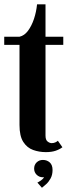

<svg xmlns="http://www.w3.org/2000/svg" viewBox="-20 -693 322 886"><path d="M191.5 9Q160.5 9 132.8 -1Q105 -11 87.5 -38Q70 -65 70 -116V-486H-0.5V-523.5H70Q92.5 -528.5 109.2 -551Q126 -573.5 136.8 -605.8Q147.5 -638 151 -673H190V-523.5H272V-486H190V-67.5Q190 -47 199.8 -39.8Q209.5 -32.5 218.5 -32.5Q228 -32.5 235.5 -36Q243 -39.5 247 -43.5L268 -13.5Q255 -3.5 236.2 2.8Q217.5 9 191.5 9ZM173.5 173.5 152.5 149.5Q157.5 147.5 168.8 139.8Q180 132 183 124.5Q182 125 177.5 125Q161 125 149.2 113.5Q137.5 102 137.5 85Q137.5 67.5 149.2 56.2Q161 45 178 45Q196.5 45 209.5 56.5Q222.5 68 222.5 91.5Q222.5 113.5 213.8 129.8Q205 146 193.5 156.5Q182 167 173.5 173.5Z"/></svg>

Font: Imbue Thin 10pt
Style: Bold
Weight: 700
Version: Version 1.102